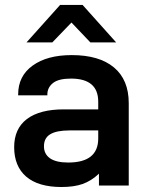

<svg xmlns="http://www.w3.org/2000/svg" viewBox="-20 -748 593 774"><path d="M499 -332V0H378.9V-47.9Q348.6 -19 313 -6.3Q278.3 5.9 228 5.9Q134.3 5.9 85.4 -36.1Q37.1 -78.1 37.1 -154.8Q37.1 -229 88.4 -268.1Q140.1 -307.1 236.8 -307.1H376V-337.9Q376 -431.2 266.1 -431.2Q215.8 -431.2 193.4 -413.1Q170.9 -395 170.9 -367.2V-363.8H53.2V-367.2Q53.2 -441.4 111.3 -483.4Q169.9 -525.9 269 -525.9Q379.9 -525.9 439.5 -476.1Q499 -426.3 499 -332ZM376 -189.9V-222.2H259.8Q207.5 -222.2 182.1 -206.5Q157.2 -191.4 157.2 -158.2Q157.2 -127 181.6 -109.9Q206.1 -92.8 254.9 -92.8Q376 -92.8 376 -189.9ZM222.2 -728H313L448.2 -577.1H344.2L268.1 -657.2L190.9 -577.1H86.9Z"/></svg>

Font: D-DIN Exp
Style: DINExp-Bold
Weight: 700
Width: 7
Designer: Charles Nix
Foundry: Datto Inc.
Version: Version 1.00